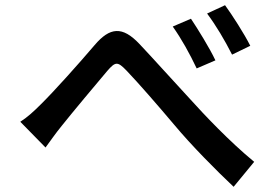

<svg xmlns="http://www.w3.org/2000/svg" viewBox="-20 -754 1058 738"><path d="M58 -286 155 -187C172 -210 194 -242 217 -270C260 -324 348 -429 392 -481C424 -518 432 -518 466 -483C512 -435 585 -351 650 -274C715 -196 811 -99 878 -36L957 -132C861 -211 764 -314 709 -375C644 -445 569 -529 516 -585C450 -655 402 -649 344 -581C281 -507 186 -401 137 -353C109 -325 85 -303 58 -286ZM644 -652C678 -604 709 -548 736 -491L808 -522C786 -569 740 -643 714 -682ZM776 -702C811 -655 843 -601 872 -544L942 -578C919 -624 872 -697 845 -734Z"/></svg>

Font: GenEiGothic-pro-SemiBold
Style: Regular
Weight: 500
Designer: Ryoko NISHIZUKA (kana & ideographs); Paul D. Hunt (Latin, Greek & Cyrillic); Wenlong ZHANG (bopomofo); Sandoll Communica
Foundry: Adobe Systems Incorporated; o_tamon
Version: Version 1.000.140830